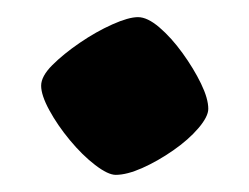

<svg xmlns="http://www.w3.org/2000/svg" viewBox="-20 -199 291 224"><path d="M115 5Q106 5 91 -6.5Q76 -18 61.5 -35.5Q47 -53 37.5 -70.5Q28 -88 28 -99Q28 -110 41 -123Q54 -136 73 -149Q92 -162 111 -170.5Q130 -179 141 -179Q152 -179 166 -167Q180 -155 193 -137Q206 -119 214.5 -101.5Q223 -84 223 -72Q223 -63 211.5 -49.5Q200 -36 182 -23.5Q164 -11 146 -3Q128 5 115 5Z"/></svg>

Font: Texturina 12pt ExtraBold
Style: Regular
Weight: 800
Designer: Guillermo Torres Carreño
Foundry: Omnibus-Type
Version: Version 1.002